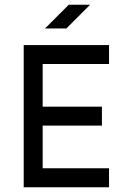

<svg xmlns="http://www.w3.org/2000/svg" viewBox="-20 -790 540 810"><path d="M80 -600H440V-520H160V-340H410V-260H160V-80H440V0H80ZM360 -770H270L170 -670H260Z"/></svg>

Font: Gauge
Style: Regular
Weight: 400
Designer: Daniel Pimley
Foundry: Daniel Pimley
Version: Version 1.004;PS 001.001;hotconv 1.0.56